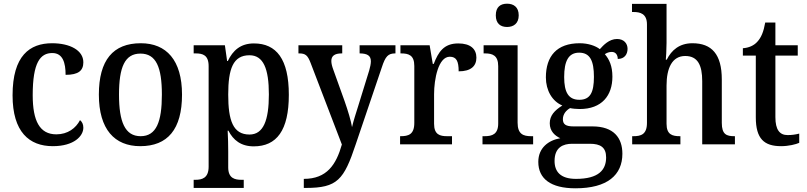

<svg xmlns="http://www.w3.org/2000/svg" viewBox="-20 -781 4366 1039"><path d="M266 10C381 10 431 -45 431 -90C431 -109 424 -122 413 -131C391 -88 347 -54 285 -54C195 -54 157 -126 157 -266C157 -443 198 -494 263 -494C320 -494 335 -441 335 -376C405 -376 431 -399 431 -444C431 -509 358 -547 262 -547C141 -547 48 -480 48 -265C48 -67 138 10 266 10Z M739 10C887 10 965 -81 965 -269C965 -456 880 -547 742 -547C592 -547 515 -456 515 -269C515 -81 600 10 739 10ZM741 -44C656 -44 624 -122 624 -269C624 -417 655 -491 740 -491C825 -491 856 -417 856 -269C856 -122 826 -44 741 -44Z M1028 236H1299V192H1287C1251 192 1215 184 1215 125V39C1215 5 1214 -39 1212 -74H1216C1242 -23 1284 11 1353 11C1477 11 1543 -75 1543 -268C1543 -461 1476 -546 1354 -546C1282 -546 1240 -508 1213 -451H1209L1197 -536H1028V-492H1039C1077 -492 1109 -483 1109 -423V121C1109 183 1073 192 1037 192H1028ZM1330 -53C1241 -53 1215 -129 1215 -269C1215 -408 1241 -482 1330 -482C1405 -482 1435 -410 1435 -270C1435 -129 1405 -53 1330 -53Z M1624 187V236H1635C1806 236 1841 192 1905 0L2046 -416C2066 -478 2081 -491 2117 -492H2120V-536H1926V-492H1929C1968 -491 1987 -480 1987 -449C1987 -436 1983 -417 1978 -400L1918 -206C1906 -167 1893 -129 1885 -93C1880 -125 1863 -182 1845 -233L1784 -403C1777 -422 1773 -437 1773 -451C1773 -477 1789 -492 1829 -492H1832V-536H1595V-492H1598C1633 -492 1645 -482 1661 -440L1830 1C1799 110 1749 187 1624 187Z M2145 0H2426V-44H2400C2361 -44 2329 -52 2329 -111V-271C2329 -353 2352 -474 2414 -474C2450 -474 2462 -450 2462 -395C2528 -395 2558 -423 2558 -469C2558 -516 2526 -546 2460 -546C2381 -546 2352 -499 2327 -435H2322L2305 -536H2147V-492H2150C2191 -492 2222 -483 2222 -424V-116C2222 -53 2190 -44 2148 -44H2145Z M2724 -635C2758 -635 2787 -653 2787 -698C2787 -744 2758 -761 2724 -761C2689 -761 2663 -744 2663 -698C2663 -653 2689 -635 2724 -635ZM2591 0H2865V-44H2854C2812 -44 2781 -55 2781 -117V-536H2597V-492H2605C2645 -492 2676 -481 2676 -423V-113C2676 -55 2644 -44 2603 -44H2591Z M3094 238C3267 238 3348 166 3348 51C3348 -35 3301 -97 3186 -97H3083C3041 -97 3026 -109 3026 -136C3026 -164 3045 -185 3065 -196C3077 -193 3102 -191 3117 -191C3237 -191 3294 -264 3294 -366C3294 -424 3277 -460 3253 -488C3264 -495 3275 -500 3291 -500C3312 -500 3323 -483 3323 -462C3360 -462 3376 -488 3376 -517C3376 -545 3357 -570 3319 -570C3276 -570 3245 -536 3226 -515C3203 -533 3163 -547 3117 -547C2993 -547 2934 -477 2934 -362C2934 -292 2968 -233 3023 -210C2980 -183 2955 -155 2955 -114C2955 -70 2984 -46 3012 -33C2948 -22 2893 19 2893 95C2893 186 2960 238 3094 238ZM3115 -241C3056 -241 3033 -282 3033 -364C3033 -450 3056 -496 3114 -496C3173 -496 3194 -452 3194 -365C3194 -281 3174 -241 3115 -241ZM3097 187C3012 187 2981 147 2981 90C2981 15 3029 -3 3076 -3H3172C3229 -3 3260 16 3260 71C3260 138 3220 187 3097 187Z M3401 0H3662V-44H3659C3619 -44 3587 -52 3587 -111V-318C3587 -412 3617 -478 3688 -478C3756 -478 3780 -428 3780 -342V0H3957V-44H3954C3912 -44 3886 -53 3886 -116V-351C3886 -488 3831 -547 3727 -547C3657 -547 3614 -510 3588 -458H3583C3584 -466 3587 -512 3587 -549V-760H3400V-716H3409C3444 -716 3481 -707 3481 -649V-116C3481 -53 3448 -44 3408 -44H3401Z M4207 10C4248 10 4287 0 4305 -8V-58C4285 -53 4266 -50 4242 -50C4199 -50 4176 -79 4176 -147V-480H4297V-536H4176V-659H4121C4112 -608 4099 -578 4079 -556C4060 -534 4031 -522 4000 -520V-480H4070V-146C4070 -30 4115 10 4207 10Z"/></svg>

Font: Noto Serif Ethiopic SemiCondensed Medium
Style: Regular
Weight: 500
Width: 4
Designer: Monotype Design Team
Foundry: Monotype Imaging Inc.
Version: Version 2.102